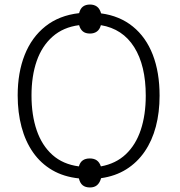

<svg xmlns="http://www.w3.org/2000/svg" viewBox="-20 -780 794 847"><path d="M377 47Q357 47 345 37.5Q333 28 328 7Q261 0 210.5 -29.5Q160 -59 126 -107.5Q92 -156 75 -220Q58 -284 58 -359Q58 -460 89 -538Q120 -616 180.5 -664Q241 -712 329 -722Q334 -742 346 -751Q358 -760 377 -760Q395 -760 407.5 -751Q420 -742 426 -721Q508 -710 566 -663Q624 -616 654 -538.5Q684 -461 684 -358Q684 -284 667.5 -221.5Q651 -159 618 -111Q585 -63 537 -33Q489 -3 426 6Q420 27 408 37Q396 47 377 47ZM328 -46Q333 -64 345 -72.5Q357 -81 376 -81Q395 -81 407 -72.5Q419 -64 425 -46Q491 -58 535 -99.5Q579 -141 601 -207Q623 -273 623 -358Q623 -491 572 -572Q521 -653 425 -669Q420 -650 407.5 -641Q395 -632 377 -632Q357 -632 345.5 -641.5Q334 -651 329 -669Q259 -660 212 -618.5Q165 -577 142 -511Q119 -445 119 -359Q119 -272 142 -205Q165 -138 211.5 -96.5Q258 -55 328 -46Z"/></svg>

Font: Noto Sans Display Light
Style: Regular
Weight: 300
Designer: Monotype Design Team
Foundry: Monotype Imaging Inc.
Version: Version 2.003